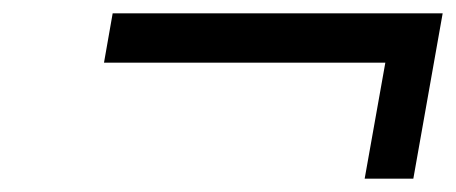

<svg xmlns="http://www.w3.org/2000/svg" viewBox="-20 -543 684 288"><path d="M527 -275 558 -449H136L149 -523H644L600 -275Z"/></svg>

Font: Tomorrow
Style: Italic
Weight: 400
Italic angle: -10°
Designer: Tony de Marco, Monica Rizzolli
Foundry: Just in Type
Version: Version 2.002